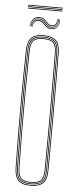

<svg xmlns="http://www.w3.org/2000/svg" viewBox="-63 -993 410 1030"><g transform="rotate(5 142.0 -478.0)"><path d="M143 5Q95.8 5 75.8 -16Q55.8 -37 55 -85Q53.5 -169.5 52.8 -246.9Q52 -324.2 52 -399.5Q52 -474.8 52.8 -552.2Q53.5 -629.8 55 -714Q55.8 -762.8 75.8 -783.9Q95.8 -805 143 -805Q187 -805 209 -785.5Q231 -766 231.2 -714Q231.8 -634.2 232.1 -557.4Q232.5 -480.5 232.5 -403.6Q232.5 -326.8 232.1 -247.8Q231.8 -168.8 231.2 -85Q231 -33.8 209 -14.4Q187 5 143 5ZM143 1Q186.2 1 206.6 -17.8Q227 -36.5 227.2 -85Q227.8 -163.8 228.1 -240.4Q228.5 -317 228.5 -394.1Q228.5 -471.2 228.1 -550.6Q227.8 -630 227.2 -714Q227 -763.2 206.6 -782.1Q186.2 -801 143 -801Q98 -801 78.9 -781.2Q59.8 -761.5 59 -714Q57.5 -626.2 56.8 -548.4Q56 -470.5 56 -396.2Q56 -322 56.8 -245.8Q57.5 -169.5 59 -85Q59.8 -38.2 79 -18.6Q98.2 1 143 1ZM143 -3Q99.2 -3 81.5 -21.6Q63.8 -40.2 63 -85Q61.5 -172.2 60.8 -250Q60 -327.8 60 -402.2Q60 -476.8 60.8 -553.2Q61.5 -629.8 63 -714Q63.8 -760 81.5 -778.5Q99.2 -797 143 -797Q184.2 -797 203.6 -779.4Q223 -761.8 223.2 -714Q223.8 -636 224.1 -559.1Q224.5 -482.2 224.5 -404.9Q224.5 -327.5 224.1 -248Q223.8 -168.5 223.2 -85Q223 -38 203.5 -20.5Q184 -3 143 -3ZM143 -7Q183 -7 201 -23.4Q219 -39.8 219.2 -85Q219.8 -162 220.1 -238.6Q220.5 -315.2 220.5 -392.9Q220.5 -470.5 220.1 -550.5Q219.8 -630.5 219.2 -714Q219 -760 201 -776.5Q183 -793 143 -793Q101.2 -793 84.5 -775.6Q67.8 -758.2 67 -713.8Q65.5 -626 64.8 -548.1Q64 -470.2 64 -396.1Q64 -322 64.8 -245.8Q65.5 -169.5 67 -85.2Q67.8 -41.5 84.5 -24.2Q101.2 -7 143 -7ZM143 -11Q102.2 -11 87 -27.5Q71.8 -44 71 -85.2Q69 -201.5 68.4 -302.1Q67.8 -402.8 68.4 -502Q69 -601.2 71 -713.8Q71.8 -755.8 87 -772.4Q102.2 -789 143 -789Q181.8 -789 198.4 -773.5Q215 -758 215.2 -714Q215.8 -637.5 216.1 -560.8Q216.5 -484 216.5 -406Q216.5 -328 216.1 -248Q215.8 -168 215.2 -85Q215 -42 198.4 -26.5Q181.8 -11 143 -11ZM143 -15Q179.8 -15 195.4 -29.2Q211 -43.5 211.2 -85Q211.8 -160 212.1 -237Q212.5 -314 212.5 -392.6Q212.5 -471.2 212.1 -551.6Q211.8 -632 211.2 -714Q211 -756 195.5 -770.5Q180 -785 143 -785Q103.8 -785 89.8 -769.4Q75.8 -753.8 75 -713.8Q73 -597.2 72.4 -496.6Q71.8 -396 72.4 -296.9Q73 -197.8 75 -85.2Q75.8 -46 89.8 -30.5Q103.8 -15 143 -15ZM64 -846.2Q66 -875.2 83.1 -890.2Q100.2 -905.2 124 -898.2Q134.5 -895.2 141.1 -889.9Q147.8 -884.5 152.8 -878.8Q157.8 -873 163.4 -868.4Q169 -863.8 177.5 -862.2Q193 -859.2 201 -870Q209 -880.8 207.8 -897.8H210.8Q212 -878.8 203 -866.9Q194 -855 176.8 -858.2Q167.8 -860 161.9 -864.8Q156 -869.5 150.8 -875.2Q145.5 -881 139.1 -886.4Q132.8 -891.8 122.5 -894.5Q99.8 -901 84.2 -886.4Q68.8 -871.8 67 -846.2ZM70 -846.2Q72 -871.5 87 -884Q102 -896.5 121.8 -890.5Q131.5 -887.5 137.8 -882.2Q144 -877 149 -871.2Q154 -865.5 160.1 -860.8Q166.2 -856 176 -854.2Q194.5 -851 204.9 -863.5Q215.2 -876 214 -897.8H217Q218.2 -874.8 206.8 -861Q195.2 -847.2 175 -850.5Q165 -852.2 158.6 -856.9Q152.2 -861.5 147 -867.2Q141.8 -873 135.8 -878.4Q129.8 -883.8 120.5 -886.8Q102 -892.8 88.4 -881.2Q74.8 -869.8 73 -846.2ZM76 -846.2Q77.8 -867 89.8 -878Q101.8 -889 119.2 -883Q128 -880 133.9 -874.8Q139.8 -869.5 145 -863.6Q150.2 -857.8 157 -853.1Q163.8 -848.5 174.2 -846.5Q196.2 -842.5 209 -857.1Q221.8 -871.8 220 -897.8H223Q224.2 -870.5 210.6 -854.5Q197 -838.5 173.2 -842.5Q162.2 -844.5 155.1 -849.2Q148 -854 142.6 -859.9Q137.2 -865.8 131.5 -871Q125.8 -876.2 117.2 -878.8Q102.2 -883.5 91.2 -874.2Q80.2 -865 79 -846.2ZM232 -957H46V-961H232ZM232 -941H46V-945H232ZM232 -949H46V-953H232Z"/></g></svg>

Font: Big Shoulders Inline Display SC Thin
Style: Regular
Weight: 100
Designer: Patric King
Foundry: XO Type Co
Version: Version 2.002